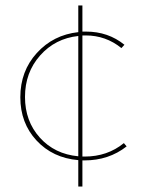

<svg xmlns="http://www.w3.org/2000/svg" viewBox="-20 -579 521 699"><path d="M441 -46Q376 5 287 5H280V100H265V4Q172 -4 113 -67.5Q54 -131 54 -225Q54 -320 114 -386Q174 -452 265 -462V-559H280V-464H293Q374 -464 433 -416L422 -404Q365 -450 292 -450H280V-9H288Q371 -9 431 -58ZM71 -226Q71 -138 125 -78Q179 -18 265 -10V-448Q181 -439 126 -377Q71 -315 71 -226Z"/></svg>

Font: EauTest Thin
Style: Italic
Weight: 250
Italic angle: -12°
Designer: Christian Thalmann (Catharsis Fonts)
Version: Version 0.001;PS 000.001;hotconv 1.0.88;makeotf.lib2.5.64775